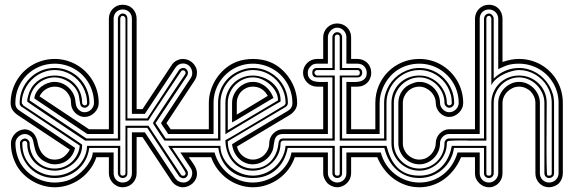

<svg xmlns="http://www.w3.org/2000/svg" viewBox="-20 -791 2422 811"><path d="M26.1 -185.8Q26.1 -197 30.8 -207.5Q35.4 -218 43.2 -226.1Q51 -234.1 61.3 -239.1Q71.5 -244.1 83 -244.6V-245.1Q96.2 -244.4 106.1 -239.5Q116 -234.6 122.7 -226.6Q129.4 -218.5 133.5 -208.1Q137.7 -197.8 139.6 -186.5Q142.1 -173.1 147.6 -160.5Q153.1 -147.9 161.9 -138.3Q170.7 -128.7 182.9 -122.8Q195.1 -116.9 210.9 -116.9H212.4Q234.4 -117.4 249.5 -128.9Q264.6 -140.4 274.9 -158.9L54.9 -304.9Q41.5 -314 33.2 -326.3Q24.9 -338.6 24.9 -356Q24.9 -381.6 31.5 -405.4Q38.1 -429.2 50.2 -450Q62.3 -470.7 79.2 -487.7Q96.2 -504.6 116.9 -516.7Q137.7 -528.8 161.4 -535.4Q185.1 -542 210.9 -542Q236.6 -542 260.4 -535.3Q284.2 -528.6 304.9 -516.5Q325.7 -504.4 342.7 -487.3Q359.6 -470.2 371.7 -449.6Q383.8 -429 390.4 -405.2Q397 -381.3 397 -356Q397 -344.2 392.1 -333.6Q387.2 -323 379 -314.9Q370.8 -306.9 360.2 -302Q349.6 -297.1 337.9 -297.1Q325.9 -297.1 315.4 -302Q304.9 -306.9 297 -314.9Q289.1 -323 284.5 -333.6Q280 -344.2 280 -356Q280 -362.8 279.1 -369.4Q278.1 -376 274.9 -382.1Q266.6 -401.6 249.8 -413.3Q232.9 -425 210.9 -425Q200.9 -425 191.3 -422.1Q181.6 -419.2 173.3 -413.8Q165 -408.4 158.2 -400.9Q151.4 -393.3 147 -384L356 -245.1H418V-225.1H350.1L346.9 -226.1L131.1 -371.1Q129.4 -371.8 127.9 -373.2Q126.5 -374.5 125 -376Q126.7 -390.9 135 -403.6Q143.3 -416.3 155.3 -425.5Q167.2 -434.8 181.8 -439.9Q196.3 -445.1 210.9 -445.1Q224.4 -445.1 236.8 -440.9Q249.3 -436.8 259.8 -429.4Q270.3 -422.1 278.6 -412Q286.9 -401.9 292 -389.9Q296.1 -380.1 297.4 -371.8Q298.6 -363.5 299.6 -356.1Q300.5 -348.6 302.7 -342Q304.9 -335.4 311 -329.1Q317.1 -323 323 -319.9Q328.9 -316.9 337.9 -316.9Q345.7 -316.9 352.8 -320.1Q359.9 -323.2 365.2 -328.6Q370.6 -334 373.8 -341.1Q377 -348.1 377 -356Q377 -379.2 371.1 -400.5Q365.2 -421.9 354.4 -440.3Q343.5 -458.7 328.4 -473.9Q313.2 -489 294.8 -499.6Q276.4 -510.3 255.1 -516.1Q233.9 -522 210.9 -522Q176 -522 145.8 -509.2Q115.5 -496.3 93 -473.9Q70.6 -451.4 57.7 -421.1Q44.9 -390.9 44.9 -356Q44.9 -349.6 46.1 -344.8Q47.4 -340.1 49.8 -336.1Q52.2 -332 56 -328.7Q59.8 -325.4 64.9 -322Q107.7 -293.5 140.3 -271.7Q172.9 -250 197.1 -233.8Q221.4 -217.5 238 -206.3Q254.6 -195.1 265.6 -187.7Q276.6 -180.4 282.7 -176.1Q288.8 -171.9 291.9 -169.8Q294.9 -167.7 295.8 -167Q296.6 -166.3 297.1 -166Q293.7 -150.6 286 -137.9Q278.3 -125.2 267.1 -116.1Q255.9 -106.9 241.6 -101.9Q227.3 -96.9 210.9 -96.9Q201.2 -96.9 193.2 -99.1Q185.3 -101.3 177 -105Q161.9 -111.3 152.3 -119.9Q142.8 -128.4 137.2 -137.9Q131.6 -147.5 128.8 -157.5Q126 -167.5 124 -177Q122.1 -186.5 120.2 -194.9Q118.4 -203.4 114.5 -210Q108.9 -216.6 101.3 -220.7Q93.8 -224.9 85.2 -224.9Q77.4 -224.9 70.1 -221.7Q62.7 -218.5 57.3 -213.1Q51.8 -207.8 48.5 -200.7Q45.2 -193.6 45.2 -185.8Q45.2 -163.8 50.5 -142.5Q55.9 -121.1 66.9 -101.1Q78.1 -82.3 93.9 -67.3Q109.6 -52.2 128.4 -41.7Q147.2 -31.2 168.2 -25.6Q189.2 -20 210.9 -20H212.4Q227.8 -20 244.4 -23.1Q261 -26.1 274.9 -32Q290.3 -38.3 306.8 -50.7Q323.2 -63 337.3 -78.6Q351.3 -94.2 361 -111.9Q370.6 -129.6 372.1 -147H418V-127H387Q377.7 -99.1 360.2 -75.8Q342.8 -52.5 319.7 -35.8Q296.6 -19 269.2 -9.6Q241.7 -0.2 212.4 0H210.9Q187.3 0 163.8 -6.5Q140.4 -12.9 119.4 -24.8Q98.4 -36.6 80.7 -53.5Q63 -70.3 51 -91.1Q39.1 -112.5 32.6 -136.2Q26.1 -159.9 26.1 -185.8ZM64.2 -185.8Q64.2 -193.6 69.7 -199.1Q75.2 -204.6 82.8 -205.6L83 -206.1Q87.9 -206.1 91.6 -204.6Q95.2 -203.1 97.7 -200.7Q101.1 -197.8 103.1 -193.8Q105.2 -189.9 105.2 -185.8Q105.2 -164.3 113 -144.9Q120.8 -125.5 134.9 -110.8Q148.9 -96.2 168.3 -87.6Q187.7 -79.1 210.9 -79.1Q231.7 -79.1 250.1 -86.5Q268.6 -94 282.8 -106.9Q297.1 -119.9 306 -137.7Q314.9 -155.5 316.9 -176L73 -339.1Q70.8 -340.6 68.7 -341.4Q66.7 -342.3 65.9 -345.9Q63.7 -348.4 63.4 -350.7Q63 -353 63 -356Q63 -386.7 74.6 -413.7Q86.2 -440.7 106.2 -460.7Q126.2 -480.7 153.2 -492.3Q180.2 -503.9 210.9 -503.9Q241.7 -503.9 268.6 -492.3Q295.4 -480.7 315.2 -460.7Q335 -440.7 346.4 -413.7Q357.9 -386.7 357.9 -356Q357.9 -352.3 356.2 -348.6Q354.5 -345 351.7 -342.2Q348.9 -339.4 345.2 -337.6Q341.6 -335.9 337.9 -335.9Q334.2 -335.9 329.7 -337.9Q325.2 -339.8 323 -342Q320.3 -344.7 318.8 -351.6Q317.4 -358.4 316.2 -366.6Q314.9 -374.8 313.6 -383.1Q312.3 -391.4 310.1 -397Q304.4 -411.6 294.1 -424Q283.7 -436.3 270.5 -445.2Q257.3 -454.1 241.9 -459.1Q226.6 -464.1 210.9 -464.1Q190.4 -464.1 171.8 -456.5Q153.1 -449 138.8 -435.8Q124.5 -422.6 115.5 -404.9Q106.4 -387.2 105 -366.9L345 -206.1H418V-197H340.1Q337.2 -198.7 328.6 -204.5Q320.1 -210.2 307.5 -218.5Q294.9 -226.8 279.2 -237.3Q263.4 -247.8 246.2 -259.4Q229 -271 211.2 -282.8Q193.4 -294.7 176.6 -306Q159.9 -317.4 145.1 -327.3Q130.4 -337.2 119.4 -344.7Q108.4 -352.3 101.8 -356.9Q95.2 -361.6 95 -362.1V-365Q95 -368.7 95.9 -374Q96.9 -379.4 98.5 -385Q100.1 -390.6 101.8 -396Q103.5 -401.4 105 -405Q112.1 -421.1 122.9 -433.6Q133.8 -446 147.5 -454.6Q161.1 -463.1 177.2 -467.5Q193.4 -471.9 210.9 -471.9Q235.8 -471.9 257 -463.1Q278.1 -454.3 293.7 -438.7Q309.3 -423.1 318.1 -402Q326.9 -380.9 326.9 -356Q326.9 -353.8 328.2 -352.2Q329.6 -350.6 331.1 -349.1Q331.8 -347.4 333.7 -346.7Q335.7 -345.9 337.9 -345.9Q343 -345.9 345.9 -349.1Q346.7 -350.6 347.3 -352.5Q347.9 -354.5 347.9 -356Q347.9 -374.8 343 -392.3Q338.1 -409.9 329.3 -425.4Q320.6 -440.9 308 -453.7Q295.4 -466.6 280.3 -475.7Q265.1 -484.9 247.6 -490Q230 -495.1 210.9 -495.1Q192.1 -495.1 174.6 -490Q157 -484.9 141.6 -475.7Q126.2 -466.6 113.4 -453.7Q100.6 -440.9 91.4 -425.4Q82.3 -409.9 77.1 -392.3Q72 -374.8 72 -356Q72 -354.5 73.1 -353.1Q74.2 -351.8 75 -351.1L77.9 -346.9V-345.9Q80.8 -344 89.5 -338.3Q98.1 -332.5 111 -324.1Q123.8 -315.7 139.8 -305.1Q155.8 -294.4 173.2 -282.8Q190.7 -271.2 208.7 -259.3Q226.8 -247.3 243.9 -236.1Q261 -224.9 275.9 -214.8Q290.8 -204.8 302 -197.3Q313.2 -189.7 319.9 -185.1Q326.7 -180.4 326.9 -179.9V-177Q326.9 -154.3 317 -134.9Q307.1 -115.5 290.9 -101.2Q274.7 -86.9 254.2 -78.6Q233.6 -70.3 212.4 -70.1H210.9Q193.6 -70.1 177 -75Q160.4 -79.8 146.1 -89Q131.8 -98.1 120.6 -111.3Q109.4 -124.5 103 -141.1Q98.4 -152.3 96.7 -163.1Q95 -173.8 95 -186Q95 -188.5 93.8 -190.9L93.3 -191.4Q93.3 -191.7 93.1 -191.7Q93 -191.7 93 -191.9Q89.8 -195.8 85.2 -195.8Q80.6 -195.8 77.4 -193Q74.2 -190.2 74.2 -185.8Q74.2 -170.7 76.8 -155.4Q79.3 -140.1 85.9 -126Q94.5 -107.9 107.8 -93.6Q121.1 -79.3 137.6 -69.5Q154.1 -59.6 172.7 -54.3Q191.4 -49.1 210.9 -49.1Q237.3 -49.1 261.5 -58.5Q285.6 -67.9 304.6 -84.7Q323.5 -101.6 335.1 -124.6Q346.7 -147.7 347.9 -175H418V-166H356.9Q353.5 -138.2 340.9 -114.9Q328.4 -91.6 309.1 -74.8Q289.8 -58.1 265 -48.7Q240.2 -39.3 212.4 -39.1H210.9Q180.4 -39.1 153.7 -50Q127 -61 107.1 -80.7Q87.2 -100.3 75.7 -127.2Q64.2 -154.1 64.2 -185.8Z M478 -206.1V-711.9Q478 -716.1 479.7 -720Q481.4 -723.9 484.3 -727.1Q487.1 -730.2 490.7 -732.1Q494.4 -733.9 498 -733.9Q507.8 -733.9 512.9 -727.5Q518.1 -721.2 518.1 -711.9V-291H602.1L736.1 -495.1Q738.3 -498.8 743.9 -501.3Q749.5 -503.9 754.2 -503.9Q762.5 -503.9 768.2 -497.6Q773.9 -491.2 773.9 -482.9Q773.9 -480.7 772.8 -477.2Q771.7 -473.6 771 -471.9L637 -271L679.9 -206.1H840.3V-197H675Q674.6 -197.3 670.8 -202.5Q667 -207.8 661.6 -215.7Q656.2 -223.6 650.1 -232.9Q644 -242.2 638.7 -250.4Q633.3 -258.5 629.8 -264.3Q626.2 -270 626 -271Q626 -271.7 631.3 -280.3Q636.7 -288.8 645.6 -302.5Q654.5 -316.2 666.1 -333.6Q677.7 -351.1 689.9 -369.5Q702.1 -387.9 714.1 -405.9Q726.1 -423.8 736.1 -438.6Q746.1 -453.4 753.1 -463.7Q760 -474.1 762 -477.1Q762.7 -477.8 763.4 -480.1Q764.2 -482.4 764.2 -483.9L762.9 -486.1Q762.9 -489.7 759.9 -491.8Q756.8 -493.9 752.9 -493.9Q750 -493.9 748.3 -493Q746.6 -492.2 745.1 -490Q742.9 -486.6 735.8 -476.1Q728.8 -465.6 718.8 -450.7Q708.7 -435.8 696.7 -417.8Q684.6 -399.9 672.4 -381.5Q660.2 -363 648.6 -345.7Q637 -328.4 627.8 -314.6Q618.7 -300.8 613 -292Q607.4 -283.2 606.9 -282H510V-711.9Q510 -717.3 505.9 -720.7Q501.7 -724.1 498 -724.1Q492.7 -724.1 490.4 -720Q488 -715.8 488 -711.9V-197H410.2V-206.1ZM707 -166 771 -70.1Q771.7 -68.6 772.8 -64.9Q773.9 -61.3 773.9 -59.1Q773.9 -50.8 768.6 -44.4Q763.2 -38.1 754.2 -38.1Q752.2 -38.1 749.5 -38.8Q746.8 -39.6 744.3 -40.8Q741.7 -42 739.4 -43.6Q737.1 -45.2 736.1 -47.1L602.1 -251H518.1V-59.1Q518.1 -49.1 512.2 -44.1Q506.3 -39.1 498 -39.1Q493.9 -39.1 490.2 -40.8Q486.6 -42.5 483.9 -45.3Q481.2 -48.1 479.6 -51.8Q478 -55.4 478 -59.1V-166H410.2V-175H488V-59.1Q488 -49.1 498 -49.1Q502.7 -49.1 506.3 -51.4Q510 -53.7 510 -59.1V-260H606.9L745.1 -52Q746.6 -49.1 751 -49.1Q757.1 -47.6 760.6 -51Q764.2 -54.4 764.2 -59.1Q764.2 -61.3 759.4 -69.6Q754.6 -77.9 747.3 -89.2Q740 -100.6 731.2 -113.6Q722.4 -126.7 714.1 -138.9Q705.8 -151.1 699.2 -160.8Q692.6 -170.4 689.9 -175H840.3V-166ZM840.3 -225.1H689.9Q683.3 -237.1 675 -247.9Q666.7 -258.8 660.2 -271L663.1 -275.9L786.1 -461.9Q789.1 -466.6 790.5 -471.7Q792 -476.8 792 -481.9Q792 -490.2 789.2 -497.7Q786.4 -505.1 781.2 -510.7Q776.1 -516.4 768.9 -519.7Q761.7 -522.9 752.9 -522.9Q743.2 -522.9 734.7 -518.2Q726.3 -513.4 720.9 -504.9L595 -314.9L592 -310.1H537.1V-711.9Q537.1 -720.7 534.2 -727.9Q531.2 -735.1 526.1 -740.2Q521 -745.4 513.8 -748.2Q506.6 -751 498 -751Q489.5 -751 482.4 -747.9Q475.3 -744.9 470.3 -739.6Q465.3 -734.4 462.6 -727.3Q460 -720.2 460 -711.9V-225.1H410.2V-245.1H439.9V-711.9Q439.9 -724.4 444.3 -735.1Q448.7 -745.8 456.5 -753.9Q464.4 -762 475 -766.5Q485.6 -771 498 -771Q510.7 -771 521.6 -766.6Q532.5 -762.2 540.3 -754.3Q548.1 -746.3 552.6 -735.5Q557.1 -724.6 557.1 -711.9V-330.1H582L705.1 -516.1Q712.6 -528.1 725.7 -535Q738.8 -542 752.9 -542Q764.6 -542 775.3 -537.5Q785.9 -533 794.1 -525.1Q802.2 -517.3 807.1 -507.1Q812 -496.8 812 -485.1Q812 -475.8 809.7 -467.2Q807.4 -458.5 802 -450.9L683.1 -271L700.9 -245.1H840.3ZM840.3 -127H777.1Q782.7 -118.7 788.8 -110.6Q794.9 -102.5 800 -94.1Q805.2 -85.7 808.6 -76.5Q812 -67.4 812 -56.9Q812 -44.9 807 -34.5Q802 -24.2 793.6 -16.5Q785.2 -8.8 774.4 -4.4Q763.7 0 752 0Q745.4 0 738.5 -2Q731.7 -3.9 725.6 -7.3Q719.5 -10.7 714.1 -15.5Q708.7 -20.3 705.1 -25.9L582 -211.9H557.1V-59.1Q557.1 -46.6 552.5 -35.9Q547.9 -25.1 539.9 -17.1Q532 -9 521.2 -4.5Q510.5 0 498 0Q485.6 0 475 -5Q464.4 -10 456.5 -18.3Q448.7 -26.6 444.3 -37.2Q439.9 -47.9 439.9 -59.1V-127H410.2V-147H460V-59.1Q460 -50.8 462.8 -43.7Q465.6 -36.6 470.7 -31.4Q475.8 -26.1 482.8 -23.1Q489.7 -20 498 -20Q506.6 -20 513.8 -22.8Q521 -25.6 526.1 -30.8Q531.2 -35.9 534.2 -43.1Q537.1 -50.3 537.1 -59.1V-231.9H592L720.9 -37.1Q727.1 -28.6 736.1 -24.3Q745.1 -20 755.1 -20Q763.4 -20 770.1 -23.3Q776.9 -26.6 781.7 -32.1Q786.6 -37.6 789.3 -44.9Q792 -52.2 792 -60.1Q792 -70.8 786.1 -80.1Q774.7 -96.7 764 -113.5Q753.4 -130.4 741.9 -147H840.3Z M932.1 -356Q932.1 -380.9 941.2 -402Q950.2 -423.1 965.8 -438.7Q981.4 -454.3 1002.6 -463.1Q1023.7 -471.9 1048.1 -471.9Q1061.5 -471.9 1075.7 -468.6Q1089.8 -465.3 1103.1 -459Q1116.5 -452.6 1128.1 -443.2Q1139.6 -433.8 1148.2 -421.6Q1156.7 -409.4 1161.3 -394.4Q1165.8 -379.4 1165 -362.1Q1164.6 -362.1 1154.9 -356.6Q1145.3 -351.1 1129.9 -342.2Q1114.5 -333.3 1094.8 -321.7Q1075.2 -310.1 1054.3 -297.6Q1033.4 -285.2 1013.1 -272.9Q992.7 -260.7 975.8 -250.7Q959 -240.7 947.3 -233.5Q935.5 -226.3 932.1 -224.1ZM862.1 -245.1V-356Q862.1 -383.1 870.5 -409.7Q878.9 -436.3 894 -459.4Q909.2 -482.4 930.4 -500.6Q951.7 -518.8 977.1 -529.1Q993.9 -535.9 1012.3 -538.9Q1030.8 -542 1048.1 -542Q1066.4 -542 1085 -538.9Q1103.5 -535.9 1120.1 -529.1Q1145.8 -518.8 1166.9 -500.6Q1188 -482.4 1203.1 -459.4Q1218.3 -436.3 1226.7 -409.7Q1235.1 -383.1 1235.1 -356Q1235.1 -339.4 1226 -326.3Q1216.8 -313.2 1203.1 -304.9L981.2 -172.1Q983.4 -160.4 989.6 -150.4Q995.8 -140.4 1004.9 -132.9Q1013.9 -125.5 1025 -121.2Q1036.1 -116.9 1048.1 -116.9Q1061.5 -116.9 1074.1 -122.2Q1086.7 -127.4 1096.2 -136.8Q1105.7 -146.2 1111.5 -158.8Q1117.2 -171.4 1117.2 -186Q1117.2 -198 1121.8 -208.7Q1126.5 -219.5 1134.5 -227.5Q1142.6 -235.6 1153.3 -240.4Q1164.1 -245.1 1176.3 -245.1H1274.4V-225.1H1176.3Q1164.3 -225.1 1157.1 -221.7Q1149.9 -218.3 1145.9 -212.5Q1141.8 -206.8 1140 -199.3Q1138.2 -191.9 1137.1 -183.8Q1136 -175.8 1134.6 -167.5Q1133.3 -159.2 1130.1 -152.1Q1125 -140.1 1116.5 -130Q1107.9 -119.9 1097 -112.5Q1086.2 -105.2 1073.7 -101.1Q1061.3 -96.9 1048.1 -96.9Q1030.5 -96.9 1015.4 -103.5Q1000.2 -110.1 988.8 -121.5Q977.3 -132.8 969.8 -148.3Q962.4 -163.8 960.2 -181.9Q960.4 -182.1 961.3 -182.6Q962.2 -183.1 965.2 -184.9Q968.3 -186.8 974.4 -190.6Q980.5 -194.3 991.5 -200.9Q1002.4 -207.5 1019.3 -217.5Q1036.1 -227.5 1060.4 -242.1Q1084.7 -256.6 1117.4 -276.1Q1150.1 -295.7 1193.1 -321Q1203.9 -327.1 1209.5 -335.2Q1215.1 -343.3 1215.1 -356Q1215.1 -379.2 1209.1 -400.5Q1203.1 -421.9 1192.3 -440.3Q1181.4 -458.7 1166.1 -473.9Q1150.9 -489 1132.3 -499.6Q1113.8 -510.3 1092.4 -516.1Q1071 -522 1048.1 -522Q1025.1 -522 1003.9 -516.1Q982.7 -510.3 964.2 -499.4Q945.8 -488.5 930.7 -473.4Q915.5 -458.3 904.7 -439.8Q893.8 -421.4 887.9 -400.1Q882.1 -378.9 882.1 -356V-225.1H828.1V-245.1ZM1154.1 -366.9Q1154.5 -385 1145.4 -402.5Q1136.2 -419.9 1121.1 -433.6Q1106 -447.3 1086.8 -455.7Q1067.6 -464.1 1048.1 -464.1Q1026.1 -464.1 1006.7 -455.3Q987.3 -446.5 973 -431.8Q958.7 -417 950.4 -397.3Q942.1 -377.7 942.1 -356V-241ZM960.2 -356Q960.2 -374.3 967.5 -390.5Q974.9 -406.7 986.9 -418.8Q999 -430.9 1014.9 -438Q1030.8 -445.1 1048.1 -445.1Q1064.2 -445.1 1078 -439.5Q1091.8 -433.8 1102.9 -424.6Q1114 -415.3 1122.2 -402.8Q1130.4 -390.4 1135.3 -377Q1134.8 -376.7 1133.4 -376.1Q1132.1 -375.5 1127.2 -372.7Q1122.3 -369.9 1112.4 -364Q1102.5 -358.2 1085 -347.7Q1067.4 -337.2 1040.6 -321.2Q1013.9 -305.2 975.1 -282Q971.4 -279.8 967.7 -278.1Q963.9 -276.4 960.2 -273.9ZM901.1 -206.1V-356Q901.1 -378.9 907.5 -399.8Q913.8 -420.7 925.7 -438.2Q937.5 -455.8 954.3 -469.6Q971.2 -483.4 992.2 -491.9Q1006.6 -498 1019.8 -501Q1033 -503.9 1048.1 -503.9Q1078.9 -503.9 1105.8 -492.3Q1132.8 -480.7 1152.8 -460.7Q1172.9 -440.7 1184.4 -413.7Q1196 -386.7 1196 -356Q1196 -350.8 1193.4 -346.4Q1190.7 -342 1186.3 -339.1L942.1 -194.1Q942.1 -168.9 950.4 -147.8Q958.7 -126.7 973 -111.5Q987.3 -96.2 1006.7 -87.6Q1026.1 -79.1 1048.1 -79.1Q1072 -79.1 1091.1 -87.4Q1110.1 -95.7 1123.9 -110.1Q1137.7 -124.5 1145.9 -144Q1154.1 -163.6 1156.2 -186Q1157 -195.1 1161.6 -200.6Q1166.3 -206.1 1176.3 -206.1H1274.4V-197H1176.3Q1171.6 -197 1168.3 -193.7Q1165 -190.4 1165 -186Q1165 -161.6 1155.5 -140.5Q1146 -119.4 1129.9 -103.8Q1113.8 -88.1 1092.5 -79.1Q1071.3 -70.1 1048.1 -70.1Q1019.5 -70.1 997.9 -81.1Q976.3 -92 961.7 -110.1Q947 -128.2 939.6 -151.4Q932.1 -174.6 932.1 -199Q932.9 -199 943.2 -204.8Q953.6 -210.7 970.1 -220.3Q986.6 -230 1007.7 -242.6Q1028.8 -255.1 1051 -268.3Q1073.2 -281.5 1095.1 -294.6Q1116.9 -307.6 1134.9 -318.4Q1152.8 -329.1 1165.2 -336.5Q1177.5 -344 1181.2 -345.9Q1183.3 -349.1 1184.8 -350.7Q1186.3 -352.3 1186.3 -356Q1186.3 -384.5 1175.5 -409.8Q1164.8 -435.1 1146.1 -454Q1127.4 -472.9 1102.2 -484Q1076.9 -495.1 1048.1 -495.1Q1034.7 -495.1 1021.9 -492.2Q1009 -489.3 996.1 -483.9Q976.6 -475.6 960.8 -462.6Q945.1 -449.7 934.1 -433.1Q923.1 -416.5 917.1 -397Q911.1 -377.4 911.1 -356V-197H828.1V-206.1ZM886.2 -147Q894 -119.1 909.4 -95.8Q924.8 -72.5 945.8 -55.7Q966.8 -38.8 992.8 -29.4Q1018.8 -20 1048.1 -20Q1075.2 -20 1102.1 -29.2Q1128.9 -38.3 1151.4 -55.1Q1173.8 -71.8 1189.9 -95.1Q1206.1 -118.4 1211.2 -147H1274.4V-127H1225.1Q1215.8 -98.9 1198.1 -75.6Q1180.4 -52.2 1157 -35.4Q1133.5 -18.6 1105.6 -9.3Q1077.6 0 1048.1 0Q1018.8 0 991.2 -9.4Q963.6 -18.8 940.3 -35.6Q917 -52.5 899.3 -75.8Q881.6 -99.1 872.1 -127H828.1V-147ZM1111.1 -386 1107.2 -392.1Q1097.4 -408 1082.3 -416.5Q1067.1 -425 1048.1 -425Q1033.4 -425 1021.1 -419.6Q1008.8 -414.1 999.6 -404.8Q990.5 -395.5 985.4 -382.8Q980.2 -370.1 980.2 -356V-306.9ZM1195.1 -166Q1189.9 -137.5 1177.4 -114.1Q1164.8 -90.8 1146 -74.1Q1127.2 -57.4 1102.4 -48.2Q1077.6 -39.1 1048.1 -39.1Q1018.6 -39.1 993.7 -47.7Q968.8 -56.4 950 -72.9Q931.2 -89.4 918.8 -112.8Q906.5 -136.2 902.1 -166H828.1V-175H911.1Q911.1 -157 916.6 -140.6Q922.1 -124.3 931.8 -110.4Q941.4 -96.4 954.5 -85.1Q967.5 -73.7 982.8 -65.7Q998 -57.6 1014.6 -53.3Q1031.2 -49.1 1048.1 -49.1Q1072 -49.1 1095.5 -57.7Q1118.9 -66.4 1138.1 -82.8Q1157.2 -99.1 1170.3 -122.4Q1183.3 -145.8 1186.3 -175H1274.4V-166Z M1384 -206.1V-464.1H1319.1Q1299.1 -464.1 1299.1 -483.9Q1299.1 -503.9 1319.1 -503.9H1384V-634Q1384 -638.2 1385.6 -642Q1387.2 -645.8 1389.9 -648.7Q1392.6 -651.6 1396.2 -653.3Q1399.9 -655 1404.1 -655Q1413.1 -655 1419.1 -649Q1425 -643.1 1425 -634V-503.9H1490Q1499.3 -503.9 1504.6 -498.5Q1510 -493.2 1510 -483.9Q1510 -474.9 1504.6 -469.5Q1499.3 -464.1 1490 -464.1H1425V-206.1H1555.9V-197H1415V-471.9H1490Q1492.4 -471.9 1494.5 -473.3Q1496.6 -474.6 1498 -476.1Q1498.8 -478.3 1499.4 -480Q1500 -481.7 1500 -483.9Q1500 -488.5 1497.3 -491.8Q1494.6 -495.1 1490 -495.1H1415V-634Q1415 -645 1404.1 -645Q1399.7 -645 1396.9 -641.7Q1394 -638.4 1394 -634V-495.1H1319.1Q1316.9 -495.1 1314.8 -494.1Q1312.7 -493.2 1312 -491Q1309.8 -490.2 1309 -488.3Q1308.1 -486.3 1308.1 -483.9Q1308.1 -481.9 1309.1 -479.9Q1310.1 -477.8 1311.8 -476.1Q1313.5 -474.4 1315.3 -473.1Q1317.1 -471.9 1319.1 -471.9H1394V-197H1254.9V-206.1ZM1425 -166V-59.1Q1425 -50 1419.1 -44.6Q1413.1 -39.1 1404.1 -39.1Q1395.8 -39.1 1389.9 -44.9Q1384 -50.8 1384 -59.1V-166H1254.9V-175H1394V-59.1Q1394 -54.4 1396.9 -51.8Q1399.7 -49.1 1404.1 -49.1Q1409.4 -49.1 1412.2 -51Q1415 -53 1415 -59.1V-175H1555.9V-166ZM1555.9 -225.1H1443.1V-445.1Q1450.9 -445.1 1460.3 -444.6Q1469.7 -444.1 1479.2 -444.5Q1488.8 -444.8 1497.7 -446.5Q1506.6 -448.2 1513.5 -452.5Q1520.5 -456.8 1524.8 -464.4Q1529.1 -471.9 1529.1 -483.9Q1529.1 -491.5 1526.2 -498.5Q1523.4 -505.6 1518.1 -511Q1512.7 -517.1 1505.1 -519.5Q1497.6 -522 1490 -522H1443.1V-634Q1443.1 -642.3 1440.1 -649.5Q1437 -656.7 1431.8 -662.2Q1426.5 -667.7 1419.4 -670.9Q1412.4 -674.1 1404.1 -674.1Q1396.2 -674.1 1389.2 -670.7Q1382.1 -667.2 1376.7 -661.6Q1371.3 -656 1368.2 -648.8Q1365 -641.6 1365 -634V-522H1319.1Q1310.1 -522 1304.1 -519.5Q1298.1 -517.1 1292 -511Q1286.1 -504.9 1283.1 -499Q1280 -493.2 1280 -483.9Q1280 -472.2 1284.2 -464.7Q1288.3 -457.3 1295.2 -453Q1302 -448.7 1310.9 -446.9Q1319.8 -445.1 1329.2 -444.7Q1338.6 -444.3 1347.9 -444.7Q1357.2 -445.1 1365 -445.1V-225.1H1254.9V-245.1H1345.2V-425H1319.1Q1307.1 -425 1296.4 -429.7Q1285.6 -434.3 1277.6 -442.4Q1269.5 -450.4 1264.8 -461.2Q1260 -471.9 1260 -483.9Q1260 -495.8 1264.8 -506.5Q1269.5 -517.1 1277.6 -525Q1285.6 -533 1296.4 -537.5Q1307.1 -542 1319.1 -542H1345.2V-634Q1345.2 -646 1349.9 -656.5Q1354.5 -667 1362.5 -674.9Q1370.6 -682.9 1381.3 -687.4Q1392.1 -691.9 1404.1 -691.9Q1416.5 -691.9 1427.2 -687.5Q1438 -683.1 1445.9 -675.3Q1453.9 -667.5 1458.5 -657Q1463.1 -646.5 1463.1 -634V-542H1490Q1502.4 -542 1513.1 -537.6Q1523.7 -533.2 1531.5 -525.4Q1539.3 -517.6 1543.7 -507Q1548.1 -496.3 1548.1 -483.9Q1548.1 -471.4 1543.8 -460.7Q1539.6 -450 1531.9 -442Q1524.2 -434.1 1513.4 -429.6Q1502.7 -425 1490 -425H1463.1V-245.1H1555.9ZM1555.9 -127H1463.1V-59.1Q1463.1 -47.1 1458.4 -36.4Q1453.6 -25.6 1445.6 -17.6Q1437.5 -9.5 1426.8 -4.8Q1416 0 1404.1 0Q1393.6 0 1382.1 -4.8Q1370.6 -9.5 1363 -17.1Q1355.5 -25.4 1350.3 -36.5Q1345.2 -47.6 1345.2 -59.1V-127H1254.9V-147H1365V-59.1Q1365 -51.3 1368.2 -44.2Q1371.3 -37.1 1376.7 -31.7Q1382.1 -26.4 1389.2 -23.2Q1396.2 -20 1404.1 -20Q1412.6 -20 1419.8 -23.1Q1427 -26.1 1432.1 -31.4Q1437.3 -36.6 1440.2 -43.7Q1443.1 -50.8 1443.1 -59.1V-147H1555.9Z M1989.5 -225.1H1877.4Q1869.6 -225.1 1862.5 -221.9Q1855.5 -218.8 1850.1 -213.4Q1844.7 -208 1841.7 -200.9Q1838.6 -193.8 1838.6 -186Q1838.6 -168 1831.7 -151.9Q1824.7 -135.7 1812.7 -123.5Q1800.8 -111.3 1784.9 -104.1Q1769 -96.9 1751.5 -96.9Q1733.2 -96.9 1716.9 -104.1Q1700.7 -111.3 1688.6 -123.5Q1676.5 -135.7 1669.6 -151.9Q1662.6 -168 1662.6 -186V-356Q1662.6 -369.9 1666.4 -382.4Q1670.2 -395 1677.4 -405.5Q1684.6 -416 1694.7 -424.1Q1704.8 -432.1 1717.5 -437Q1726.6 -440.7 1734.1 -442.9Q1741.7 -445.1 1751.5 -445.1Q1770.3 -445.1 1786.3 -437.6Q1802.2 -430.2 1813.8 -417.8Q1825.4 -405.5 1832 -389.4Q1838.6 -373.3 1838.6 -356Q1838.6 -348.4 1841.9 -341.4Q1845.2 -334.5 1850.6 -329Q1856 -323.5 1862.9 -320.2Q1869.9 -316.9 1877.4 -316.9Q1885.3 -316.9 1892.6 -320.1Q1899.9 -323.2 1905.4 -328.6Q1910.9 -334 1914.2 -341.1Q1917.5 -348.1 1917.5 -356Q1917.5 -378.9 1911.6 -400.1Q1905.8 -421.4 1894.9 -439.8Q1884 -458.3 1868.9 -473.4Q1853.8 -488.5 1835.3 -499.4Q1816.9 -510.3 1795.7 -516.1Q1774.4 -522 1751.5 -522Q1725.3 -522 1701.8 -515Q1678.2 -508.1 1658.4 -494.9Q1638.7 -481.7 1623.2 -462.8Q1607.7 -443.8 1597.4 -419.9Q1590.8 -404.1 1587.2 -388.7Q1583.5 -373.3 1583.5 -356V-225.1H1513.4V-245.1H1565.4V-356Q1565.4 -395 1579.8 -429Q1594.2 -462.9 1619.4 -488Q1644.5 -513.2 1678.5 -527.6Q1712.4 -542 1751.5 -542Q1777.3 -542 1801 -535.3Q1824.7 -528.6 1845.2 -516.5Q1865.7 -504.4 1882.6 -487.3Q1899.4 -470.2 1911.4 -449.6Q1923.3 -429 1929.9 -405.2Q1936.5 -381.3 1936.5 -356Q1936.5 -344.2 1931.6 -333.6Q1926.8 -323 1918.6 -314.9Q1910.4 -306.9 1899.8 -302Q1889.2 -297.1 1877.4 -297.1Q1865.5 -297.1 1855.1 -302.1Q1844.7 -307.1 1837 -315.3Q1829.3 -323.5 1825 -334.1Q1820.6 -344.7 1820.6 -356Q1820.6 -370.1 1814.6 -382.8Q1808.6 -395.5 1798.8 -404.8Q1789.1 -414.1 1776.6 -419.6Q1764.2 -425 1751.5 -425Q1737.3 -425 1724.6 -419.8Q1711.9 -414.6 1702.4 -405.2Q1692.9 -395.8 1687.3 -383.2Q1681.6 -370.6 1681.6 -356V-186Q1681.6 -171.6 1687.3 -159.1Q1692.9 -146.5 1702.4 -137.2Q1711.9 -127.9 1724.6 -122.4Q1737.3 -116.9 1751.5 -116.9Q1757.6 -116.9 1764.5 -118.3Q1771.5 -119.6 1777.6 -122.1Q1786.9 -126.2 1794.8 -133.2Q1802.7 -140.1 1808.5 -148.7Q1814.2 -157.2 1817.4 -166.9Q1820.6 -176.5 1820.6 -186Q1820.6 -198 1825.2 -208.7Q1829.8 -219.5 1837.8 -227.5Q1845.7 -235.6 1856 -240.4Q1866.2 -245.1 1877.4 -245.1H1989.5ZM1602.5 -206.1V-356Q1602.5 -376.7 1608.2 -395.8Q1613.8 -414.8 1623.8 -431.3Q1633.8 -447.8 1647.7 -461.1Q1661.6 -474.4 1678.2 -483.9Q1694.8 -493.4 1713.4 -498.7Q1731.9 -503.9 1751.5 -503.9Q1782.2 -503.9 1809.1 -492.2Q1835.9 -480.5 1855.7 -460.3Q1875.5 -440.2 1887 -413.2Q1898.4 -386.2 1898.4 -356Q1898.4 -351.8 1896.7 -348.1Q1895 -344.5 1892.1 -341.8Q1889.2 -339.1 1885.4 -337.5Q1881.6 -335.9 1877.4 -335.9Q1873.8 -335.9 1870.1 -337.6Q1866.5 -339.4 1863.6 -342.2Q1860.8 -345 1859.1 -348.6Q1857.4 -352.3 1857.4 -356Q1857.4 -378.2 1848.8 -397.8Q1840.1 -417.5 1825.4 -432.3Q1810.8 -447 1791.6 -455.6Q1772.5 -464.1 1751.5 -464.1Q1729.5 -464.1 1709.8 -455.3Q1690.2 -446.5 1675.4 -431.8Q1660.6 -417 1652.1 -397.3Q1643.6 -377.7 1643.6 -356V-186Q1643.6 -163.8 1652.1 -144.4Q1660.6 -125 1675.4 -110.5Q1690.2 -95.9 1709.8 -87.5Q1729.5 -79.1 1751.5 -79.1Q1773.9 -79.1 1793.3 -87.5Q1812.7 -95.9 1827 -110.5Q1841.3 -125 1849.4 -144.4Q1857.4 -163.8 1857.4 -186Q1857.4 -194.3 1863.3 -200.2Q1869.1 -206.1 1877.4 -206.1H1989.5V-197Q1986.1 -197 1976.3 -197.3Q1966.6 -197.5 1953.9 -197.6Q1941.2 -197.8 1927.1 -197.8Q1913.1 -197.8 1901 -197.4Q1888.9 -197 1880.5 -196.3Q1872.1 -195.6 1870.6 -194.1Q1867.4 -190.9 1867.4 -186Q1867.4 -162.1 1858 -141Q1848.6 -119.9 1832.6 -104.1Q1816.7 -88.4 1795.7 -79.2Q1774.7 -70.1 1751.5 -70.1Q1727.5 -70.1 1706.1 -79.1Q1684.6 -88.1 1668.5 -103.8Q1652.3 -119.4 1642.9 -140.5Q1633.5 -161.6 1633.5 -186V-356Q1633.5 -381.1 1642.7 -402.3Q1651.9 -423.6 1667.7 -439.1Q1683.6 -454.6 1705.2 -463.3Q1726.8 -471.9 1751.5 -471.9Q1777.1 -471.9 1798.3 -461.9Q1819.6 -451.9 1835 -435.7Q1850.3 -419.4 1858.9 -398.6Q1867.4 -377.7 1867.4 -356Q1867.4 -351.6 1870.6 -348.8Q1873.8 -345.9 1877.4 -345.9Q1882.1 -345.9 1885.3 -348.8Q1888.4 -351.6 1888.4 -356Q1888.4 -374.8 1883.5 -392.3Q1878.7 -409.9 1869.9 -425.4Q1861.1 -440.9 1848.5 -453.7Q1835.9 -466.6 1820.8 -475.7Q1805.7 -484.9 1788.1 -490Q1770.5 -495.1 1751.5 -495.1Q1722.2 -495.1 1696.9 -483.8Q1671.6 -472.4 1652.8 -453.2Q1634 -434.1 1623.3 -408.9Q1612.5 -383.8 1612.5 -356V-197H1513.4V-206.1ZM1989.5 -127H1927.5Q1916.3 -99.6 1898.7 -76.3Q1881.1 -53 1858.5 -36Q1835.9 -19 1808.8 -9.5Q1781.7 0 1751.5 0Q1720 0 1692.3 -9.9Q1664.6 -19.8 1641.8 -36.9Q1619.1 -54 1601.8 -77.1Q1584.5 -100.3 1573.5 -127H1513.4V-147H1588.6Q1595.7 -118.9 1611.3 -95.6Q1627 -72.3 1648.6 -55.4Q1670.2 -38.6 1696.5 -29.3Q1722.9 -20 1751.5 -20Q1781 -20 1807 -29.4Q1833 -38.8 1853.9 -55.7Q1874.8 -72.5 1889.8 -95.8Q1904.8 -119.1 1912.6 -147H1989.5ZM1897.5 -166Q1894 -138.7 1881.1 -115.4Q1868.2 -92 1848.5 -75.1Q1828.9 -58.1 1803.8 -48.6Q1778.8 -39.1 1751.5 -39.1Q1722.7 -39.1 1698.5 -48.2Q1674.3 -57.4 1655.4 -74.1Q1636.5 -90.8 1623.4 -114.1Q1610.4 -137.5 1603.5 -166H1513.4V-175H1612.5Q1619.6 -147.2 1630.5 -124.1Q1641.4 -101.1 1657.7 -84.4Q1674.1 -67.6 1697 -58.3Q1720 -49.1 1751.5 -49.1Q1781 -49.1 1804.3 -59.1Q1827.6 -69.1 1844.6 -85.9Q1861.6 -102.8 1872.3 -124.9Q1883.1 -147 1887.5 -170.9Q1887.5 -171.9 1887.9 -173.1Q1888.4 -174.3 1888.4 -175H1989.5V-166Z M2357.4 -59.1Q2357.4 -47.6 2353.1 -36.5Q2348.9 -25.4 2341.3 -17.1Q2337.6 -13.4 2332.6 -10.3Q2327.6 -7.1 2322 -4.8Q2316.4 -2.4 2310.5 -1.2Q2304.7 0 2299.3 0Q2286.9 0 2276.4 -4.5Q2265.9 -9 2258.1 -17.1Q2250.2 -25.1 2245.8 -35.9Q2241.5 -46.6 2241.5 -59.1V-356Q2241.5 -370.1 2236 -382.8Q2230.5 -395.5 2221.2 -404.8Q2211.9 -414.1 2199.2 -419.6Q2186.5 -425 2172.4 -425Q2158.4 -425 2145.9 -419.4Q2133.3 -413.8 2123.7 -404.4Q2114 -395 2108.3 -382.4Q2102.5 -369.9 2102.5 -356V-59.1Q2102.5 -47.1 2098.3 -36.4Q2094 -25.6 2086.3 -17.6Q2078.6 -9.5 2068.2 -4.8Q2057.9 0 2045.4 0Q2034.2 0 2023.4 -4.4Q2012.7 -8.8 2004.4 -17.1Q1995.4 -26.1 1990.8 -36.1Q1986.3 -46.1 1986.3 -59.1V-127H1953.9V-147H2006.3V-59.1Q2006.3 -50.8 2009.3 -43.7Q2012.2 -36.6 2017.3 -31.4Q2022.5 -26.1 2029.7 -23.1Q2036.9 -20 2045.4 -20Q2053.2 -20 2060.3 -23.2Q2067.4 -26.4 2072.8 -31.7Q2078.1 -37.1 2081.3 -44.2Q2084.5 -51.3 2084.5 -59.1V-356Q2084.5 -374.3 2091.8 -390.5Q2099.1 -406.7 2111.2 -418.8Q2123.3 -430.9 2139.2 -438Q2155 -445.1 2172.4 -445.1Q2190.7 -445.1 2206.8 -437.6Q2222.9 -430.2 2234.9 -417.8Q2246.8 -405.5 2253.7 -389.4Q2260.5 -373.3 2260.5 -356V-59.1Q2260.5 -50.8 2263.4 -43.7Q2266.4 -36.6 2271.6 -31.4Q2276.9 -26.1 2283.9 -23.1Q2291 -20 2299.3 -20Q2307.6 -20 2314.9 -23.1Q2322.3 -26.1 2327.6 -31.4Q2333 -36.6 2336.2 -43.7Q2339.4 -50.8 2339.4 -59.1V-356Q2339.4 -379.2 2333.4 -400.5Q2327.4 -421.9 2316.5 -440.3Q2305.7 -458.7 2290.4 -473.9Q2275.1 -489 2256.6 -499.6Q2238 -510.3 2216.7 -516.1Q2195.3 -522 2172.4 -522Q2157.7 -522 2147 -520.6Q2136.2 -519.3 2126.6 -516.5Q2116.9 -513.7 2107.1 -509.3Q2097.2 -504.9 2084.5 -499V-711.9Q2084.5 -720.2 2081.4 -727.3Q2078.4 -734.4 2073.1 -739.6Q2067.9 -744.9 2060.8 -747.9Q2053.7 -751 2045.4 -751Q2036.9 -751 2029.7 -748.2Q2022.5 -745.4 2017.3 -740.2Q2012.2 -735.1 2009.3 -727.9Q2006.3 -720.7 2006.3 -711.9V-225.1H1953.9V-245.1H1986.3V-711.9Q1986.3 -724.4 1991 -735.1Q1995.6 -745.8 2003.5 -753.9Q2011.5 -762 2022.2 -766.5Q2033 -771 2045.4 -771Q2058.1 -771 2068.6 -766.5Q2079.1 -762 2086.7 -753.9Q2094.2 -745.8 2098.4 -735.1Q2102.5 -724.4 2102.5 -711.9V-529.1Q2119.9 -535.2 2137.1 -538.6Q2154.3 -542 2172.4 -542Q2198.2 -542 2222.2 -535.4Q2246.1 -528.8 2266.6 -516.8Q2287.1 -504.9 2303.8 -488Q2320.6 -471.2 2332.5 -450.4Q2344.5 -429.7 2351 -405.8Q2357.4 -381.8 2357.4 -356ZM2310.5 -356Q2310.5 -375.2 2305.4 -393.1Q2300.3 -410.9 2291.1 -426.4Q2282 -441.9 2269.2 -454.5Q2256.3 -467 2241.1 -476.1Q2225.8 -485.1 2208.4 -490.1Q2190.9 -495.1 2172.4 -495.1Q2164.6 -495.1 2154.2 -493.2Q2143.8 -491.2 2132.4 -487.5Q2121.1 -483.9 2109.4 -478.4Q2097.7 -472.9 2087.3 -465.8Q2076.9 -458.7 2068.5 -450Q2060.1 -441.2 2055.4 -430.9V-711.9Q2055.4 -715.8 2052.7 -720Q2050 -724.1 2045.4 -724.1Q2040 -724.1 2037.2 -720.3Q2034.4 -716.6 2034.4 -711.9V-197H1953.9V-206.1H2024.4V-711.9Q2024.4 -716.1 2026 -720Q2027.6 -723.9 2030.4 -727.1Q2033.2 -730.2 2037.1 -732.1Q2041 -733.9 2045.4 -733.9Q2049.6 -733.9 2053.2 -731.8Q2056.9 -729.7 2059.6 -726.6Q2062.3 -723.4 2063.8 -719.5Q2065.4 -715.6 2065.4 -711.9V-459Q2086.7 -480.2 2114.4 -492.1Q2142.1 -503.9 2172.4 -503.9Q2192.9 -503.9 2211.8 -498.3Q2230.7 -492.7 2247.2 -482.7Q2263.7 -472.7 2277.1 -458.9Q2290.5 -445.1 2300.2 -428.6Q2309.8 -412.1 2315.1 -393.7Q2320.3 -375.2 2320.3 -356V-59.1Q2320.3 -50 2314.1 -44.6Q2307.9 -39.1 2299.3 -39.1Q2291 -39.1 2285.3 -44.9Q2279.5 -50.8 2279.5 -59.1V-356Q2279.5 -377.4 2271 -397Q2262.5 -416.5 2247.8 -431.4Q2233.2 -446.3 2213.6 -455.2Q2194.1 -464.1 2172.4 -464.1Q2150.4 -464.1 2130.9 -455.3Q2111.3 -446.5 2096.8 -431.8Q2082.3 -417 2073.9 -397.3Q2065.4 -377.7 2065.4 -356V-59.1Q2065.4 -50.8 2059.6 -44.9Q2053.7 -39.1 2045.4 -39.1Q2036.4 -39.1 2030.4 -44.6Q2024.4 -50 2024.4 -59.1V-166H1953.9V-175H2034.4V-59.1Q2034.4 -53 2037.2 -51Q2040 -49.1 2045.4 -49.1Q2050 -49.1 2052.7 -51.4Q2055.4 -53.7 2055.4 -59.1V-356Q2055.4 -380.9 2064.6 -402Q2073.7 -423.1 2089.6 -438.7Q2105.5 -454.3 2126.7 -463.1Q2147.9 -471.9 2172.4 -471.9Q2196.8 -471.9 2218 -463.1Q2239.3 -454.3 2255.1 -438.7Q2271 -423.1 2280.2 -402Q2289.3 -380.9 2289.3 -356Q2289.3 -350.1 2289.2 -334.5Q2289.1 -318.8 2288.9 -297.1Q2288.8 -275.4 2288.7 -249.5Q2288.6 -223.6 2288.5 -197.1Q2288.3 -170.7 2288.5 -145.5Q2288.6 -120.4 2288.9 -100.2Q2289.3 -80.1 2289.9 -66.9Q2290.5 -53.7 2291.5 -51Q2293.7 -49.6 2295.4 -49.3Q2297.1 -49.1 2299.3 -49.1Q2304.7 -49.1 2307.6 -51Q2310.5 -53 2310.5 -59.1Z"/></svg>

Font: TafelwerkOT
Style: Regular
Weight: 400
Designer: Peter Wiegel
Foundry: Peter Wiegel, based on an original design named Oxford by Christine Lord, 1969
Version: Version 1.000